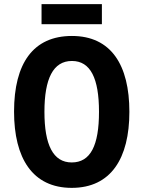

<svg xmlns="http://www.w3.org/2000/svg" viewBox="-20 -899 694 929"><path d="M473 -879H181V-782H473ZM606 -358C606 -584 518 -725 328 -725C141 -725 48 -593 48 -359C48 -134 137 10 327 10C517 10 606 -133 606 -358ZM195 -358C195 -518 237 -604 328 -604C418 -604 459 -520 459 -358C459 -195 418 -113 327 -113C237 -113 195 -198 195 -358Z"/></svg>

Font: Noto Sans Myanmar Condensed
Style: Bold
Weight: 700
Width: 3
Designer: Monotype Design Team
Foundry: Monotype Imaging Inc.
Version: Version 2.107